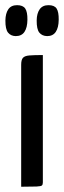

<svg xmlns="http://www.w3.org/2000/svg" viewBox="-34 -709 242 729"><path d="M46.4 0V-463Q46.4 -482 53.2 -489.5Q60.1 -497.1 77.9 -498.5Q95.7 -500 128.7 -500V-16.5Q128.7 -8.2 125.2 -4.9Q121.8 -1.6 104.7 -0.8Q87.5 0 46.4 0ZM25.5 -571.9Q7.1 -572.3 -3.4 -585.1Q-13.8 -597.9 -13.5 -631.6Q-13.1 -657.9 -2.5 -673.7Q8.2 -689.4 30.8 -689.4Q53.1 -689.4 61.8 -676.6Q70.5 -663.7 70.1 -634.2Q69.8 -604.3 59 -588.1Q48.2 -571.9 25.5 -571.9ZM145 -571.9Q125.9 -572.3 115.4 -585.1Q104.9 -597.9 105.3 -631.6Q105.6 -657.9 116.6 -673.7Q127.6 -689.4 150.2 -689.4Q172.5 -689.4 180.9 -676.6Q189.3 -663.7 188.9 -634.2Q188.6 -604.3 177.8 -588.1Q167 -571.9 145 -571.9Z"/></svg>

Font: Yanone Kaffeesatz ExtraLight
Style: Regular
Weight: 200
Designer: Yanone (Cyrillic: Daniel Pouzeot, Huerta Tipografica, and Cyreal)
Foundry: Yanone
Version: Version 2.003